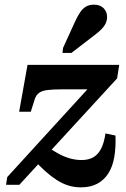

<svg xmlns="http://www.w3.org/2000/svg" viewBox="-20 -792 542 823"><path d="M327 11Q298 11 272.5 3Q247 -5 223 -20.5Q199 -36 175 -57.5Q151 -79 126 -106L176 -167Q204 -148 229.5 -134Q255 -120 280 -113Q305 -106 330 -106Q358 -106 378.5 -117Q399 -128 412.5 -153Q426 -178 432 -220L475 -211Q477 -161 470 -119.5Q463 -78 444.5 -49Q426 -20 397 -4.5Q368 11 327 11ZM63 0H6L11 -33L382 -439L387 -409H243Q206 -409 183 -406Q160 -403 147.5 -394Q135 -385 129 -367L112 -313H62L98 -514H491L482 -456ZM302 -700Q313 -724 324 -740Q335 -756 349 -764Q363 -772 383 -772Q409 -772 424 -757Q439 -742 439 -719Q439 -703 431.5 -689Q424 -675 410 -662Q396 -649 377 -635L286 -565H248L250 -586Z"/></svg>

Font: Roboto Serif 72pt SemiCondensed SemiBold
Style: Italic
Weight: 600
Width: 4
Italic angle: -10°
Designer: Greg Gazdowicz
Foundry: Commercial Type
Version: Version 1.008